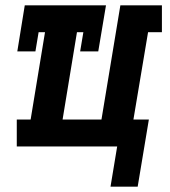

<svg xmlns="http://www.w3.org/2000/svg" viewBox="-20 -550 640 721"><path d="M395 151 420 0H43V-101H95L149 -429H125L113 -357H45L73 -530H378L349 -357H281L293 -429H269L215 -101H361L432 -530H588V-429H536L481 -101H539L497 151Z"/></svg>

Font: Iosevka Slab Extended Oblique
Style: Bold
Weight: 700
Width: 7
Italic angle: -9°
Monospace: yes
Designer: Belleve Invis
Foundry: Belleve Invis
Version: Version 11.1.1; ttfautohint (v1.8.3)